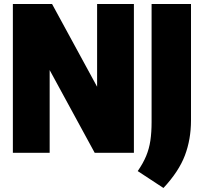

<svg xmlns="http://www.w3.org/2000/svg" viewBox="-20 -760 1014 955"><path d="M44 0V-740H239L463 -328.5V-740H646V0H451L227 -411.5V0ZM793 175 665 91Q692 52 707 15.8Q722 -20.5 728 -61Q734 -101.5 734 -153V-740H930V-161Q930 -67.5 899.8 12.8Q869.5 93 793 175Z"/></svg>

Font: Encode Sans Condensed Condensed Black
Style: Regular
Weight: 900
Width: 3
Designer: Multiple Designers
Foundry: Impallari Type
Version: Version 3.000; ttfautohint (v1.8.3) -l 8 -r 50 -G 200 -x 14 